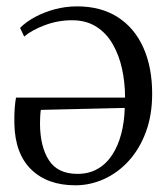

<svg xmlns="http://www.w3.org/2000/svg" viewBox="-20 -558 511 588"><path d="M211 9.5Q125.5 9.5 75.8 -38.8Q26 -87 24 -179Q23.5 -208.5 25 -226.8Q26.5 -245 29 -259H363Q363 -304.5 353.8 -347Q344.5 -389.5 325 -423.2Q305.5 -457 274.5 -476.5Q243.5 -496 200.5 -496Q157.5 -496 117 -480.8Q76.5 -465.5 54 -446L41.5 -472.5Q59.5 -491 87.5 -506Q115.5 -521 148.5 -529.8Q181.5 -538.5 216 -538.5Q289 -538.5 340.5 -505.5Q392 -472.5 419 -412.2Q446 -352 446 -271Q446 -205 426.5 -153Q407 -101 373.8 -64.8Q340.5 -28.5 298.2 -9.5Q256 9.5 211 9.5ZM217 -25.5Q252.5 -25.5 279 -40.8Q305.5 -56 323.5 -83.5Q341.5 -111 351.2 -147.8Q361 -184.5 362 -227.5L105 -221.5Q103.5 -211 103 -198.8Q102.5 -186.5 102.5 -178.5Q103 -108.5 130 -67Q157 -25.5 217 -25.5Z"/></svg>

Font: Merriweather 96pt Light
Style: Regular
Weight: 300
Version: Version 2.100